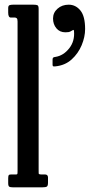

<svg xmlns="http://www.w3.org/2000/svg" viewBox="-20 -800 411 820"><path d="M44 -725H26.5Q15 -725 15 -746V-765Q15 -775.5 20.5 -777.8Q26 -780 35.5 -780H122.5Q135.5 -780 140.2 -777.5Q145 -775 145 -762V-77Q145 -64 145.2 -59.5Q145.5 -55 155.5 -55H171.5Q185 -55 185 -42V-20Q185 -6 179.8 -3Q174.5 0 161.5 0H34.5Q23.5 0 19.2 -3Q15 -6 15 -18V-38Q15 -47 16.8 -51Q18.5 -55 27.5 -55H49.5Q53.5 -55 54.2 -57.5Q55 -60 55 -72V-708Q55 -719 51.5 -722Q48 -725 44 -725ZM206.5 -721Q206.5 -746 225.8 -763Q245 -780 273.5 -780Q303 -780 323.2 -755.5Q343.5 -731 343.5 -676Q343.5 -642.5 328.8 -607Q314 -571.5 285.8 -546Q257.5 -520.5 216 -516.5Q210.5 -516 207.5 -516.8Q204.5 -517.5 204.5 -524V-545.5Q204.5 -552.5 208 -554.5Q211.5 -556.5 217 -557Q251 -562.5 275.5 -593.5Q300 -624.5 296 -667.5Q295.5 -673.5 292.2 -672Q289 -670.5 285 -668Q279 -664 273.2 -663Q267.5 -662 259.5 -662Q235 -662 220.8 -679.2Q206.5 -696.5 206.5 -721Z"/></svg>

Font: Besley* Condensed
Style: Regular
Weight: 400
Width: 3
Designer: Owen Earl
Foundry: indestructible type*
Version: Version 3.000; ttfautohint (v1.8.3)